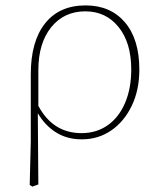

<svg xmlns="http://www.w3.org/2000/svg" viewBox="-20 -503 588 711"><path d="M122 -243V-111Q176 -10 282 -10Q337 -10 378.5 -39Q420 -68 443 -121.5Q466 -175 466 -246Q466 -345 419 -403Q372 -461 296 -461Q217 -461 169.5 -402Q122 -343 122 -243ZM90 182 94 21V-228Q94 -350 147 -416.5Q200 -483 297 -483Q389 -483 442.5 -420.5Q496 -358 496 -245Q496 -170 468 -111.5Q440 -53 392 -20Q344 13 283 13Q228 13 187 -13Q146 -39 120 -84L122 180L100 188Z"/></svg>

Font: Source Serif Pro ExtraLight
Style: Regular
Weight: 200
Designer: Frank Grießhammer
Foundry: Adobe Systems Incorporated
Version: Version 3.001;hotconv 1.0.111;makeotfexe 2.5.65597